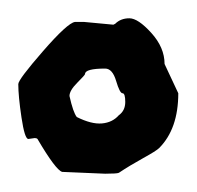

<svg xmlns="http://www.w3.org/2000/svg" viewBox="-20 -726 215 210"><path d="M110 -600Q117 -605 117 -614.5Q117 -624 114 -624Q111 -624 107 -637.5Q103 -651 95 -651Q73 -651 73 -645Q73 -644 64.5 -635.5Q56 -627 56 -621Q60 -603 64 -598Q80 -590 91.5 -591Q103 -592 110 -600ZM160 -656 175 -624Q175 -585 154 -564Q151 -561 136.5 -553Q122 -545 110 -537Q108 -536 95 -536L48 -538Q41 -540 21 -574Q20 -575 18 -575L11 -574Q7 -574 3.5 -597.5Q0 -621 0 -634Q0 -639 27 -670Q54 -701 62 -702H72L104 -699L106 -700Q112 -706 121.5 -706Q131 -706 145.5 -690Q160 -674 160 -656Z"/></svg>

Font: Piedra
Style: Regular
Weight: 400
Designer: Angel Koziupa & Ale Paul
Foundry: Angel Koziupa and Alejandro Paul
Version: Version 1.000